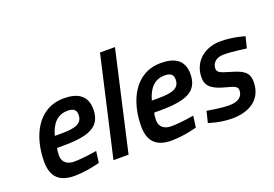

<svg xmlns="http://www.w3.org/2000/svg" viewBox="-100 -1006 1861 1303"><g transform="rotate(-20 830.5 -354.0)"><path d="M213 -291C235 -373 279 -422 352 -422C391 -422 414 -409 414 -372C414 -311 370 -291 260 -291H213ZM277 -82C230 -82 194 -106 194 -155C194 -172 196 -194 200 -209H242C432 -209 521 -246 521 -373C521 -471 457 -510 357 -510C165 -510 85 -328 85 -151C85 -40 140 10 247 10C340 10 431 -17 431 -17L442 -99C442 -99 347 -82 277 -82Z M640 0 803 -718H695L531 0Z M914 -291C936 -373 980 -422 1053 -422C1092 -422 1115 -409 1115 -372C1115 -311 1071 -291 961 -291H914ZM978 -82C931 -82 895 -106 895 -155C895 -172 897 -194 901 -209H943C1133 -209 1222 -246 1222 -373C1222 -471 1158 -510 1058 -510C866 -510 786 -328 786 -151C786 -40 841 10 948 10C1041 10 1132 -17 1132 -17L1143 -99C1143 -99 1048 -82 978 -82Z M1661 -484C1661 -484 1582 -510 1488 -510C1378 -510 1284 -441 1284 -321C1284 -251 1336 -225 1420 -203C1474 -189 1497 -181 1497 -154C1497 -108 1462 -81 1398 -81C1334 -81 1239 -99 1239 -99L1219 -18C1219 -18 1297 10 1386 10C1512 10 1607 -49 1607 -175C1607 -251 1559 -269 1473 -294C1411 -312 1393 -321 1393 -348C1393 -386 1423 -418 1477 -418C1542 -418 1641 -403 1641 -403L1661 -484Z"/></g></svg>

Font: RazerF5 SemiBold
Style: Italic
Weight: 600
Foundry: Razer Inc.
Version: Version 2